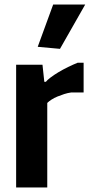

<svg xmlns="http://www.w3.org/2000/svg" viewBox="-20 -825 398 845"><path d="M146 -619 214 -805H355L244 -610ZM51 -540H167L175 -465H182Q187 -472 202 -483.5Q217 -495 237 -507Q257 -519 279.5 -530Q302 -541 322 -549H348V-418H293Q278 -416 262.5 -411Q247 -406 232.5 -400Q218 -394 206.5 -386.5Q195 -379 188 -372V0H51Z"/></svg>

Font: Encode Sans Compressed
Style: Bold
Weight: 700
Designer: Pablo Impallari, Andres Torresi
Foundry: Pablo Impallari, Andres Torresi
Version: Version 1.000; ttfautohint (v1.00) -l 8 -r 50 -G 200 -x 14 -